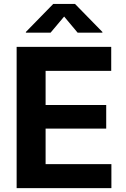

<svg xmlns="http://www.w3.org/2000/svg" viewBox="-20 -969 647 989"><path d="M65.7 -727.5H552.9V-603.8H214.9V-428.2H527.1V-306.7H214.9V-123.7H553.8V0H65.7ZM113.3 -800.8V-804.4L254.2 -948.7H366.4L507.5 -804.4V-800.8H379.8L310.4 -883.8L240.6 -800.8Z"/></svg>

Font: Raveo Variable
Style: Regular
Weight: 400
Designer: Jakub Foglar, Rasmus Andersson (Inter)
Foundry: Jakubfoglar.com
Version: Version 1.000;Glyphs 3.2.3 (3260)